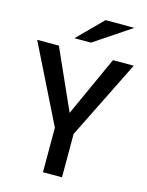

<svg xmlns="http://www.w3.org/2000/svg" viewBox="-143 -999 829 1080"><g transform="rotate(15 272.0 -458.5)"><path d="M273.9 -361.3 432.6 -710.9H553.7L326.2 -252.4V0H215.3V-259.3L-8.8 -710.9H117.7ZM191.4 -773.9 334 -917.5H502L287.6 -773.9Z"/></g></svg>

Font: Ufes Sans Medium
Style: Regular
Weight: 500
Designer: Ricardo Esteves & Filipe Motta
Foundry: ProDesignUfes - Ricardo Esteves, Filipe Motta (This is a derivative work, based on Roboto family, by Christian Robertson
Version: Version 2.0